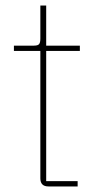

<svg xmlns="http://www.w3.org/2000/svg" viewBox="-20 -670 350 690"><path d="M154 0Q125 0 125 -29V-487H30V-506H102Q116 -506 120.5 -511.5Q125 -517 125 -531V-650H146V-506H267V-487H146V-19H259V0Z"/></svg>

Font: IBM Plex Sans Arabic Thin
Style: Regular
Weight: 100
Designer: Mike Abbink, Paul van der Laan, Pieter van Rosmalen, Wael Morcos, Khajak Apelian
Foundry: Bold Monday
Version: Version 1.101